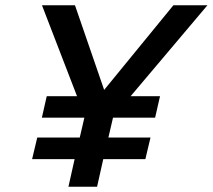

<svg xmlns="http://www.w3.org/2000/svg" viewBox="-20 -710 809 730"><path d="M240.2 0 263.7 -105H102.1L121.6 -187H283.2L300.8 -262.7H139.2L157.7 -344.2H272.9L139.6 -689.9H265.1L376 -368.2L639.2 -689.9H768.6L476.6 -344.2H588.4L569.8 -262.7H409.7L392.1 -187H552.2L532.7 -105H372.6L349.1 0Z"/></svg>

Font: HK Grotesk SmBold Legacy Italic
Style: Regular
Weight: 600
Italic angle: -13°
Designer: Alfredo Marco Pradil
Foundry: Hanken Design Co.
Version: Version 2.022;PS 002.022;hotconv 1.0.88;makeotf.lib2.5.64775